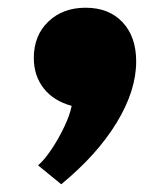

<svg xmlns="http://www.w3.org/2000/svg" viewBox="-20 -270 428 497"><path d="M138.5 207Q231.5 130.5 282 47.5Q332.5 -35.5 332.5 -111Q332.5 -175 297.2 -212.5Q262 -250 201.5 -250Q142.5 -250 105 -214Q67.5 -178 67.5 -120Q67.5 -74 93.2 -41.2Q119 -8.5 165.5 4Q161 27.5 146.2 58.5Q131.5 89.5 113 117Q94.5 144.5 78.5 158Z"/></svg>

Font: Spartan Black
Style: Regular
Weight: 900
Designer: Matt Bailey, Mirko Velimirovic
Foundry: Matt Bailey
Version: Version 1.003; ttfautohint (v1.8.3)